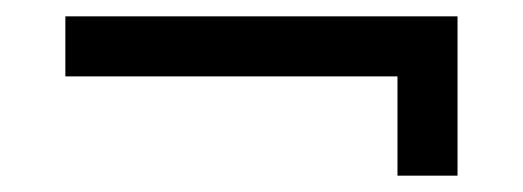

<svg xmlns="http://www.w3.org/2000/svg" viewBox="-20 -407 640 235"><path d="M466.5 -192V-313.5H60V-387H540V-192Z"/></svg>

Font: Vela Sans Med
Style: Regular
Weight: 500
Designer: Principal design: Mikhail Sharanda - project Manrope.
Design modification: Ravid Balaliev
Foundry: Mikhail Sharanda
Version: Version 1.001